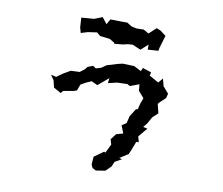

<svg xmlns="http://www.w3.org/2000/svg" viewBox="-85 -857 1170 1006"><g transform="rotate(10 500.0 -354.0)"><path d="M339 -736 272 -731 275 -680 283 -651 319 -662 367 -669 386 -653 438 -647 465 -631 466 -626 510 -630 536 -636 562 -638 606 -619 644 -653V-626L700 -630L703 -646L723 -713L693 -736L671 -745L633 -710L605 -726L568 -725L540 -731L514 -747H481L424 -748L408 -720L382 -753ZM168 -409 186 -382 195 -345 234 -323 245 -336 301 -346 316 -351 328 -384 356 -400 384 -412 416 -397 472 -444 469 -417 515 -428 570 -430 585 -422 633 -440 636 -406 666 -371 655 -342 647 -310 637 -307 611 -266 602 -228 578 -212 594 -171 558 -161 534 -130 542 -103 519 -56 512 -60 462 -24 459 18 467 35 486 45 536 37 564 9 575 -17 611 -37 595 -41 641 -70 652 -96 669 -140H682L674 -170L714 -218L691 -223L708 -244L729 -281L757 -307L745 -355L754 -366L783 -393L789 -417L759 -452L749 -491L728 -466L678 -494L682 -512L636 -527L628 -509L589 -529L528 -531L502 -525L446 -508L420 -490L393 -482L377 -493L349 -482L337 -467L313 -449L266 -447L228 -425L196 -402Z"/></g></svg>

Font: チョークS
Style: Regular
Weight: 400
Designer: [Stick] Fontworks Inc.
Foundry: [Stick] Fontworks Inc.
Version: Version 1.200;FEAKit 1.0